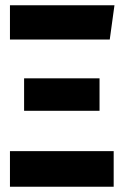

<svg xmlns="http://www.w3.org/2000/svg" viewBox="-20 -713 472 733"><path d="M417 -693 399 -562H18V-693ZM360 -414V-290H72V-414ZM414 -136V0H18V-136Z"/></svg>

Font: Fira Sans Extra Condensed
Style: Bold
Weight: 700
Width: 1
Designer: Carrois Corporate & Edenspiekermann AG
Foundry: Carrois Corporate GbR & Edenspiekermann AG
Version: Version 4.203